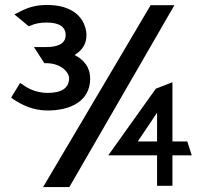

<svg xmlns="http://www.w3.org/2000/svg" viewBox="-20 -745 818 775"><path d="M25 -351 33 -345C67 -322 113 -299 172 -299C262 -299 344 -335 344 -428C344 -473 319 -504 281 -523C309 -540 329 -565 329 -603C329 -622 321 -725 168 -725C117 -725 81 -710 51 -693L38 -687L96 -639L102 -641C119 -649 140 -654 168 -654C217 -654 245 -638 245 -603C245 -567 210 -555 166 -555H117L159 -490H166C230 -490 259 -450 259 -430C259 -389 228 -370 172 -370C130 -370 94 -386 71 -404L61 -410ZM154 10H260L684 -724H588ZM417 -118H614V5H676V-118H754L736 -174H676V-413L609 -387ZM536 -174 614 -290V-174Z"/></svg>

Font: Charger Sport
Style: SeBdExt
Weight: 600
Designer: Jasper
Foundry: Cannot Into Space Fonts
Version: Version 1.1